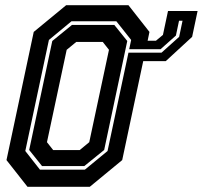

<svg xmlns="http://www.w3.org/2000/svg" viewBox="-20 -720 782 740"><path d="M185 -141.5H287L324 -172L400 -528L376 -558.5H274L237 -528L161 -172ZM134 -66H307L394.5 -138L485.5 -566L428.5 -638H255.5L168.5 -566L77.5 -138ZM142 -80 92.5 -142 181.5 -562 257.5 -624H420.5L470.5 -562L381.5 -142L305 -80ZM670 -640 658 -583 599 -530.5H478L475 -517H602.5L670.5 -578L683.5 -640ZM627.5 -677.5H741.5L720.5 -578L619 -484.5H532L451 -103L326 0H86L5 -103L110 -597L235 -700H475L556 -597L549 -563H581L608 -585.5Z"/></svg>

Font: Tourney Thin
Style: Italic
Weight: 100
Italic angle: -12°
Designer: Tyler Finck
Foundry: Etcetera Type Co
Version: Version 1.015